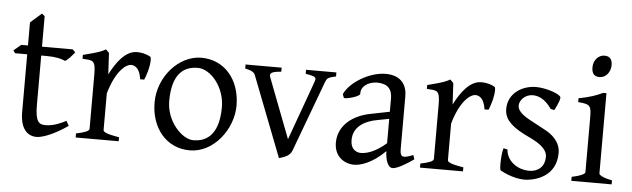

<svg xmlns="http://www.w3.org/2000/svg" viewBox="-45 -821 3278 996"><g transform="rotate(5 1594.0 -323.5)"><path d="M330 -57 316 -82C292 -69 252 -50 209 -50C177 -50 156 -61 156 -150V-408H182C232 -408 264 -400 281 -391C287 -393 295 -400 306 -411L319 -426C324 -430 327 -435 330 -440L316 -454H156V-613L141 -625L83 -574V-454H48L10 -422L20 -408H83V-108C83 -5 134 15 168 15C200 15 263 -10 330 -57Z M511 -341 505 -452 488 -469C467 -457 454 -451 371 -430V-410C423 -406 439 -412 439 -335V-51C439 -39 414 -30 371 -21V0H595V-21C578 -24 512 -33 512 -51V-242C548 -367 602 -400 624 -400C662 -400 674 -359 678 -330H699C707 -347 724 -397 724 -434C724 -443 723 -449 720 -451C696 -465 671 -469 650 -469C590 -469 545 -407 511 -341Z M980 -39C921 -39 838 -125 838 -231C838 -364 891 -415 971 -415C1038 -415 1113 -328 1113 -222C1113 -63 1033 -39 980 -39ZM985 -469C870 -469 763 -353 763 -217C763 -84 844 15 966 15C1091 15 1188 -115 1188 -237C1188 -371 1107 -469 985 -469Z M1584 -409C1584 -404 1584 -405 1469 -87L1349 -400C1348 -404 1347 -407 1347 -410C1347 -424 1366 -430 1404 -433V-454H1216V-433C1263 -424 1267 -409 1270 -400L1431 15L1446 10C1463 5 1487 -5 1497 -29L1635 -400C1642 -417 1644 -424 1689 -433V-454H1531V-433C1566 -427 1584 -424 1584 -409Z M1798 -112C1798 -181 1856 -215 1925 -227L1983 -238V-111C1922 -58 1877 -49 1851 -49C1838 -49 1798 -55 1798 -112ZM2131 -40 2124 -62C2096 -51 2086 -49 2076 -49C2060 -49 2056 -66 2056 -87V-362C2056 -430 2016 -469 1945 -469C1862 -469 1761 -409 1732 -345L1739 -326C1741 -325 1743 -325 1746 -325C1767 -325 1822 -342 1822 -354V-360C1822 -390 1852 -417 1901 -420C1947 -420 1983 -405 1983 -343V-275L1883 -255C1794 -238 1718 -182 1718 -91C1718 -18 1772 15 1822 15C1854 15 1915 -2 1983 -70C1984 -22 1999 15 2022 15C2044 15 2087 -9 2131 -40Z M2304 -341 2298 -452 2281 -469C2260 -457 2247 -451 2164 -430V-410C2216 -406 2232 -412 2232 -335V-51C2232 -39 2207 -30 2164 -21V0H2388V-21C2371 -24 2305 -33 2305 -51V-242C2341 -367 2395 -400 2417 -400C2455 -400 2467 -359 2471 -330H2492C2500 -347 2517 -397 2517 -434C2517 -443 2516 -449 2513 -451C2489 -465 2464 -469 2443 -469C2383 -469 2338 -407 2304 -341Z M2728 -469C2657 -469 2583 -425 2583 -342C2583 -301 2604 -262 2689 -219L2734 -197C2806 -160 2810 -128 2810 -111C2810 -64 2778 -33 2730 -33C2662 -33 2611 -79 2608 -133L2587 -138C2581 -118 2578 -85 2578 -58C2578 -27 2581 -22 2584 -21C2638 9 2688 15 2706 15C2766 15 2874 -16 2874 -138C2874 -198 2827 -233 2796 -250L2714 -294C2651 -327 2646 -352 2646 -366C2646 -390 2671 -425 2715 -425C2740 -425 2777 -415 2813 -362L2832 -358C2834 -361 2858 -406 2858 -425C2858 -442 2783 -469 2728 -469Z M3094 -51V-469H3077C3041 -452 3009 -441 2952 -430V-410C3019 -405 3021 -396 3021 -327V-51C3021 -45 3010 -33 2952 -21V0H3162V-21C3108 -31 3094 -45 3094 -51ZM3010 -596C3010 -561 3026 -549 3051 -549C3083 -549 3108 -579 3108 -616C3108 -647 3094 -662 3067 -662C3037 -662 3010 -635 3010 -596Z"/></g></svg>

Font: Temporarium
Style: Regular
Weight: 400
Version: Version 1.1